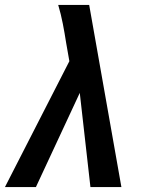

<svg xmlns="http://www.w3.org/2000/svg" viewBox="-20 -755 640 775"><path d="M0 0 260 -508 247 -582Q241 -621 233.5 -659.5Q226 -698 215 -735H340L470 0H345L302 -380L125 0Z"/></svg>

Font: Iosevka Extended
Style: Bold Italic
Weight: 700
Width: 7
Italic angle: -9°
Monospace: yes
Designer: Belleve Invis
Foundry: Belleve Invis
Version: Version 32.5.0; ttfautohint (v1.8.4)